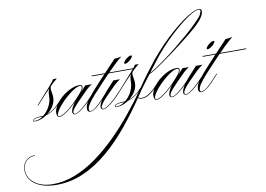

<svg xmlns="http://www.w3.org/2000/svg" viewBox="-420 -1164 2997 2165"><g transform="rotate(-10 1078.5 -81.5)"><path d="M10 -163H0L12 -176Q101 -274 155.5 -336.5Q210 -399 227 -425H269Q230 -396 173 -338Q116 -280 22 -177ZM249 -154Q195 -95 138 -62.5Q81 -30 26 -30Q-15 -30 -43.5 -22.5Q-72 -15 -72 -4Q-72 3 -60 3Q-20 3 16.5 -18.5Q53 -40 83 -75.5Q113 -111 130.5 -155.5Q148 -200 148 -247Q148 -275 152.5 -296Q157 -317 171 -340.5Q185 -364 215 -395L268 -425Q233 -398 214 -381.5Q195 -365 187.5 -351.5Q180 -338 180 -323Q180 -307 185.5 -278.5Q191 -250 191 -221Q191 -179 169.5 -138Q148 -97 111.5 -64Q75 -31 31 -11Q-13 9 -58 9Q-78 9 -78 -4Q-78 -17 -48 -27Q-18 -37 25 -37Q132 -37 236 -151L248 -163H257Z M226 7Q194 7 194 -43Q194 -75 213.5 -112Q233 -149 265.5 -183.5Q298 -218 338.5 -246Q379 -274 422.5 -290.5Q466 -307 504 -307Q537 -307 537 -281Q537 -258 507 -222Q477 -186 432 -138Q396 -102 356.5 -68.5Q317 -35 282.5 -14Q248 7 226 7ZM227 0Q245 0 276.5 -18.5Q308 -37 347 -69.5Q386 -102 427 -143Q472 -191 500 -225Q528 -259 528 -280Q528 -297 507 -297Q488 -297 458.5 -281.5Q429 -266 395.5 -240.5Q362 -215 329 -184Q296 -153 269 -121Q242 -89 225.5 -61.5Q209 -34 209 -15Q209 0 227 0ZM619 -163 611 -154Q571 -108 530 -71Q489 -34 454.5 -12.5Q420 9 400 9Q389 9 381 0.5Q373 -8 373 -20Q373 -53 408.5 -108Q444 -163 508 -229H513L571 -293H645Q628 -283 609.5 -268.5Q591 -254 575 -238Q503 -166 462 -123Q421 -80 403.5 -56Q386 -32 386 -16Q386 3 402 3Q419 3 450 -17Q481 -37 520 -71.5Q559 -106 599 -151L610 -163Z M660 -380V-389H1158V-380ZM665 -179Q609 -116 586 -80Q563 -44 563 -19Q563 3 580 3Q598 3 621.5 -11.5Q645 -26 679.5 -59.5Q714 -93 766 -151L777 -163H787L778 -154Q700 -65 654 -28Q608 9 577 9Q543 9 543 -29Q543 -88 610 -163Q629 -187 646.5 -207.5Q664 -228 686.5 -252.5Q709 -277 741.5 -312.5Q774 -348 824.5 -401Q875 -454 948 -532Q965 -532 986.5 -535Q1008 -538 1029 -543Q998 -521 941 -466.5Q884 -412 812.5 -337.5Q741 -263 665 -179Z M726 9Q714 9 706 0.5Q698 -8 698 -20Q698 -57 744 -121.5Q790 -186 893 -293H968Q956 -286 938 -272Q920 -258 898 -238Q829 -171 788 -127.5Q747 -84 729 -58Q711 -32 711 -16Q711 3 727 3Q744 3 776.5 -18Q809 -39 848 -74Q887 -109 924 -151L936 -163H945L937 -154Q895 -106 854 -69.5Q813 -33 779 -12Q745 9 726 9ZM1134 -536Q1145 -536 1145 -529Q1145 -516 1128.5 -498.5Q1112 -481 1091.5 -467.5Q1071 -454 1056 -454Q1046 -454 1046 -462Q1046 -474 1062 -491.5Q1078 -509 1099 -522.5Q1120 -536 1134 -536Z M946 -163H936L948 -176Q1037 -274 1091.5 -336.5Q1146 -399 1163 -425H1205Q1166 -396 1109 -338Q1052 -280 958 -177ZM1185 -154Q1131 -95 1074 -62.5Q1017 -30 962 -30Q921 -30 892.5 -22.5Q864 -15 864 -4Q864 3 876 3Q916 3 952.5 -18.5Q989 -40 1019 -75.5Q1049 -111 1066.5 -155.5Q1084 -200 1084 -247Q1084 -275 1088.5 -296Q1093 -317 1107 -340.5Q1121 -364 1151 -395L1204 -425Q1169 -398 1150 -381.5Q1131 -365 1123.5 -351.5Q1116 -338 1116 -323Q1116 -307 1121.5 -278.5Q1127 -250 1127 -221Q1127 -179 1105.5 -138Q1084 -97 1047.5 -64Q1011 -31 967 -11Q923 9 878 9Q858 9 858 -4Q858 -17 888 -27Q918 -37 961 -37Q1068 -37 1172 -151L1184 -163H1193Z M57 756Q-44 756 -118 727.5Q-192 699 -232 648Q-272 597 -272 531Q-272 466 -231.5 425Q-191 384 -128 384L-127 390Q-188 390 -227 429Q-266 468 -266 531Q-266 593 -229.5 640Q-193 687 -129 714Q-65 741 19 741Q148 741 274 691.5Q400 642 521 555Q642 468 756 355.5Q870 243 974.5 115Q1079 -13 1171 -145Q1234 -237 1288.5 -310Q1343 -383 1393 -445Q1454 -519 1521.5 -589Q1589 -659 1657 -718.5Q1725 -778 1786.5 -823Q1848 -868 1898.5 -893.5Q1949 -919 1980 -919Q2010 -919 2010 -887Q2010 -860 1985.5 -821.5Q1961 -783 1916 -741Q1881 -708 1829 -665Q1777 -622 1715.5 -574.5Q1654 -527 1591 -480.5Q1528 -434 1471 -394Q1414 -354 1370 -327Q1326 -300 1304 -290L1301 -297Q1341 -316 1397.5 -353.5Q1454 -391 1518.5 -439Q1583 -487 1650 -541.5Q1717 -596 1778.5 -649Q1840 -702 1888.5 -749.5Q1937 -797 1966 -831Q1977 -843 1986 -864.5Q1995 -886 1995 -895Q1995 -912 1976 -912Q1947 -912 1896.5 -883.5Q1846 -855 1783 -805.5Q1720 -756 1651.5 -692.5Q1583 -629 1517.5 -557Q1452 -485 1397 -412Q1290 -272 1234.5 -198Q1179 -124 1162 -96Q1040 87 913.5 242Q787 397 651 512Q515 627 367.5 691.5Q220 756 57 756ZM1176 -35Q1142 -35 1121 -57L1125 -62Q1146 -43 1175 -43Q1214 -43 1259 -72Q1304 -101 1350 -152L1360 -163H1370L1360 -152Q1306 -91 1261.5 -63Q1217 -35 1176 -35Z M1338 7Q1306 7 1306 -43Q1306 -75 1325.5 -112Q1345 -149 1377.5 -183.5Q1410 -218 1450.5 -246Q1491 -274 1534.5 -290.5Q1578 -307 1616 -307Q1649 -307 1649 -281Q1649 -258 1619 -222Q1589 -186 1544 -138Q1508 -102 1468.5 -68.5Q1429 -35 1394.5 -14Q1360 7 1338 7ZM1339 0Q1357 0 1388.5 -18.5Q1420 -37 1459 -69.5Q1498 -102 1539 -143Q1584 -191 1612 -225Q1640 -259 1640 -280Q1640 -297 1619 -297Q1600 -297 1570.5 -281.5Q1541 -266 1507.5 -240.5Q1474 -215 1441 -184Q1408 -153 1381 -121Q1354 -89 1337.5 -61.5Q1321 -34 1321 -15Q1321 0 1339 0ZM1731 -163 1723 -154Q1683 -108 1642 -71Q1601 -34 1566.5 -12.5Q1532 9 1512 9Q1501 9 1493 0.5Q1485 -8 1485 -20Q1485 -53 1520.5 -108Q1556 -163 1620 -229H1625L1683 -293H1757Q1740 -283 1721.5 -268.5Q1703 -254 1687 -238Q1615 -166 1574 -123Q1533 -80 1515.5 -56Q1498 -32 1498 -16Q1498 3 1514 3Q1531 3 1562 -17Q1593 -37 1632 -71.5Q1671 -106 1711 -151L1722 -163Z M1671 9Q1659 9 1651 0.5Q1643 -8 1643 -20Q1643 -57 1689 -121.5Q1735 -186 1838 -293H1913Q1901 -286 1883 -272Q1865 -258 1843 -238Q1774 -171 1733 -127.5Q1692 -84 1674 -58Q1656 -32 1656 -16Q1656 3 1672 3Q1689 3 1721.5 -18Q1754 -39 1793 -74Q1832 -109 1869 -151L1881 -163H1890L1882 -154Q1840 -106 1799 -69.5Q1758 -33 1724 -12Q1690 9 1671 9ZM2079 -536Q2090 -536 2090 -529Q2090 -516 2073.5 -498.5Q2057 -481 2036.5 -467.5Q2016 -454 2001 -454Q1991 -454 1991 -462Q1991 -474 2007 -491.5Q2023 -509 2044 -522.5Q2065 -536 2079 -536Z M1931 -380V-389H2429V-380ZM1936 -179Q1880 -116 1857 -80Q1834 -44 1834 -19Q1834 3 1851 3Q1869 3 1892.5 -11.5Q1916 -26 1950.5 -59.5Q1985 -93 2037 -151L2048 -163H2058L2049 -154Q1971 -65 1925 -28Q1879 9 1848 9Q1814 9 1814 -29Q1814 -88 1881 -163Q1900 -187 1917.5 -207.5Q1935 -228 1957.5 -252.5Q1980 -277 2012.5 -312.5Q2045 -348 2095.5 -401Q2146 -454 2219 -532Q2236 -532 2257.5 -535Q2279 -538 2300 -543Q2269 -521 2212 -466.5Q2155 -412 2083.5 -337.5Q2012 -263 1936 -179Z"/></g></svg>

Font: Ballet 24pt
Style: Regular
Weight: 400
Designer: Maximiliano R. Sproviero
Foundry: Omnibus-Type
Version: Version 1.100